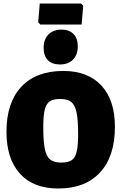

<svg xmlns="http://www.w3.org/2000/svg" viewBox="-20 -1064 693 1096"><path d="M636 -340Q636 -172 551.5 -80Q467 12 312 12Q171 12 94 -72.5Q17 -157 17 -312Q17 -478 101.5 -568.5Q186 -659 341 -659Q482 -659 559 -575.5Q636 -492 636 -340ZM227 -339Q227 -256 236 -213Q245 -170 266.5 -153Q288 -136 330 -136Q369 -136 389 -149.5Q409 -163 417.5 -197.5Q426 -232 426 -297Q426 -379 417 -422Q408 -465 386.5 -482Q365 -499 323 -499Q284 -499 264 -485.5Q244 -472 235.5 -438Q227 -404 227 -339ZM424 -800Q424 -752 397 -724Q370 -696 323 -696Q277 -696 253 -720.5Q229 -745 229 -791Q229 -839 256.5 -867Q284 -895 331 -895Q375 -895 399.5 -870Q424 -845 424 -800ZM455 -1031 446 -924H210L198 -937L207 -1044H443Z"/></svg>

Font: Luna Sans Black
Style: Regular
Weight: 900
Designer: Juan Pablo del Peral
Foundry: Huerta Tipografica
Version: Version 2.001; ttfautohint (v1.5)